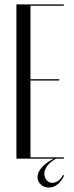

<svg xmlns="http://www.w3.org/2000/svg" viewBox="-20 -719 336 870"><path d="M54.4 -699V0H269.2V-6H118.1V-354H248.2V-360H118.1V-693H269.2V-699ZM265.5 73.6Q256.5 91.5 243.3 100.5Q230.1 109.5 216.9 109.5Q201.8 109.5 191.4 97.6Q181 85.8 181 67.8Q181 59.1 184.6 49.9Q188.1 40.6 194.8 31.7Q201.5 22.8 211.9 14.5Q222.4 6.2 236.5 -2H227.1Q209.1 7.1 194.7 17.3Q180.2 27.5 170.4 38.4Q160.6 49.2 155.3 60.4Q150 71.6 150 82.6Q150 103.1 164.9 116.9Q179.8 130.8 201 130.8Q222.2 130.8 240.4 116.6Q258.5 102.5 270.5 76.6Z"/></svg>

Font: Moniqa Black
Style: Regular
Weight: 900
Designer: Rajesh Rajput
Foundry: Rajesh Rajput
Version: Version 1.000